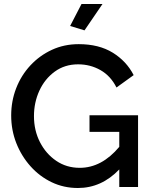

<svg xmlns="http://www.w3.org/2000/svg" viewBox="-20 -936 759 961"><path d="M370 5Q299 5 238.5 -24Q178 -53 132.5 -104Q87 -155 61.5 -220Q36 -285 36 -358Q36 -430 61 -494.5Q86 -559 132 -608.5Q178 -658 239.5 -686.5Q301 -715 374 -715Q475 -715 544 -672.5Q613 -630 649 -560L563 -498Q534 -556 483 -585Q432 -614 371 -614Q304 -614 254 -577.5Q204 -541 177 -482Q150 -423 150 -355Q150 -283 180 -224.5Q210 -166 261.5 -131Q313 -96 379 -96Q489 -96 577 -201V-276H428V-359H671V0H577V-88Q488 5 370 5ZM403 -784 331 -806 388 -916H493Z"/></svg>

Font: Raleway SemiBold
Style: Regular
Weight: 600
Designer: Matt McInerney, Pablo Impallari, Rodrigo Fuenzalida
Foundry: Matt McInerney, Pablo Impallari, Rodrigo Fuenzalida
Version: Version 4.026